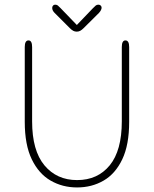

<svg xmlns="http://www.w3.org/2000/svg" viewBox="-20 -792 659 822"><path d="M310 10.5Q247.5 10.5 196.8 -18.8Q146 -48 116 -110Q86 -172 86 -270.5V-590.5Q86 -619 102 -619Q117.5 -619 117.5 -590.5V-272.5Q117.5 -147.5 170.2 -84.2Q223 -21 310 -21Q398 -21 449.8 -84.2Q501.5 -147.5 501.5 -272.5V-590.5Q501.5 -619 517 -619Q533 -619 533 -590.5V-270.5Q533 -172 503.5 -110Q474 -48 423.5 -18.8Q373 10.5 310 10.5ZM403.5 -736.5 338 -671.5Q330 -663.5 323.2 -660Q316.5 -656.5 308.5 -656.5Q300.5 -656.5 293.8 -660Q287 -663.5 279 -671.5L214 -736.5Q203.5 -747 203.5 -758Q203.5 -764 207 -768Q210.5 -772 216 -772Q223 -772 227.5 -768.5Q232 -765 239.5 -757L309 -685L377.5 -756.5Q385 -764.5 389.8 -768.2Q394.5 -772 401 -772Q407.5 -772 411.2 -768.2Q415 -764.5 415 -759Q415 -754.5 412.2 -748.8Q409.5 -743 403.5 -736.5Z"/></svg>

Font: Sono Monospace ExtraLight
Style: Regular
Weight: 250
Version: Version 2.112